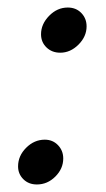

<svg xmlns="http://www.w3.org/2000/svg" viewBox="-20 -479 282 510"><path d="M89 -388Q89 -415 110.5 -437Q132 -459 160 -459Q182 -459 196 -444.5Q210 -430 210 -409Q210 -382 188.5 -360.5Q167 -339 140 -339Q118 -339 103.5 -353Q89 -367 89 -388ZM28 -37Q28 -65 49.5 -86.5Q71 -108 99 -108Q120 -108 134 -93.5Q148 -79 148 -58Q148 -31 127 -10Q106 11 78 11Q56 11 42 -3Q28 -17 28 -37Z"/></svg>

Font: KoHo Medium
Style: Italic
Weight: 500
Italic angle: -10°
Designer: Cadson Demak & Katatrad Team
Foundry: Cadson Demak Co.,Ltd.
Version: Version 1.000